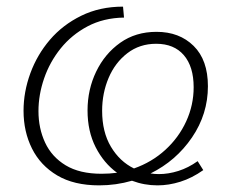

<svg xmlns="http://www.w3.org/2000/svg" viewBox="-20 -552 716 579"><path d="M279 7Q203 7 152.5 -23Q102 -53 76.5 -104Q51 -155 51 -218Q51 -275 71.5 -331Q92 -387 130.5 -432Q169 -477 225 -504.5Q281 -532 351 -532L354 -499Q292 -498 244 -472.5Q196 -447 163 -406Q130 -365 113 -315.5Q96 -266 96 -217Q96 -165 116 -122Q136 -79 178 -53.5Q220 -28 286 -28Q310 -28 333 -31Q293 -60 268.5 -108Q244 -156 244 -219Q244 -282 270 -336Q296 -390 342.5 -423Q389 -456 452 -456Q521 -456 564 -413.5Q607 -371 607 -292Q607 -208 559 -137.5Q511 -67 434 -29Q446 -27 459 -27Q488 -27 518 -36.5Q548 -46 576 -66L593 -39Q559 -15 524 -4Q489 7 455 7Q415 7 378 -7Q330 7 279 7ZM288 -218Q288 -154 314.5 -109.5Q341 -65 384 -44Q438 -63 478.5 -100Q519 -137 541.5 -186Q564 -235 564 -289Q564 -351 534.5 -385.5Q505 -420 451 -420Q401 -420 364 -391.5Q327 -363 307.5 -317Q288 -271 288 -218Z"/></svg>

Font: Bitter Light
Style: Italic
Weight: 300
Italic angle: -9°
Designer: Sol Matas, and Bitter project Authors
Foundry: Sol Matas
Version: Version 2.001